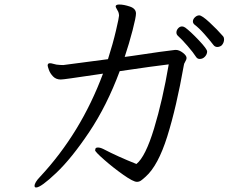

<svg xmlns="http://www.w3.org/2000/svg" viewBox="-20 -771 1040 850"><path d="M806 -514Q806 -508 800 -498Q794 -488 794 -483Q761 -296 720.5 -167Q680 -38 625 11Q612 23 604 28.5Q596 34 586 34Q570 34 526 3Q482 -28 441.5 -63.5Q401 -99 401 -106Q401 -108 403 -114Q406 -118 413 -118Q424 -118 438 -111Q501 -78 584 -45Q624 -77 662 -202Q700 -327 727 -486Q666 -479 510 -456Q453 -303 375 -186.5Q297 -70 229 -5.5Q161 59 140 59Q133 59 133 52Q133 37 157 12Q338 -182 436 -445Q334 -430 295.5 -424.5Q257 -419 249 -419Q228 -419 215 -432.5Q202 -446 196.5 -461.5Q191 -477 191 -481Q191 -490 199 -491H203Q207 -491 215.5 -488.5Q224 -486 230 -485Q246 -483 260 -483L458 -509Q480 -578 493.5 -636Q507 -694 507 -702Q507 -709 504 -718Q502 -723 497 -731Q492 -739 492 -743Q492 -745 493 -746Q496 -751 508 -751Q528 -751 555 -742Q582 -733 582 -711Q582 -695 567 -637Q552 -579 532 -519L562 -523Q715 -546 755 -550H759Q773 -550 789.5 -537.5Q806 -525 806 -514ZM942 -563Q931 -563 924 -573Q908 -594 884.5 -620.5Q861 -647 840 -663Q834 -669 834 -676Q834 -686 843 -694.5Q852 -703 862 -703Q874 -703 907.5 -672Q941 -641 968 -610Q972 -605 972 -597Q972 -583 963 -572Q961 -569 955 -566Q949 -563 942 -563ZM864 -510Q854 -510 848 -519Q836 -538 810.5 -567.5Q785 -597 767 -613Q761 -619 761 -627Q761 -637 768.5 -645.5Q776 -654 786 -654Q792 -654 800 -649Q823 -632 860 -593Q897 -554 897 -543Q897 -531 887.5 -520.5Q878 -510 864 -510Z"/></svg>

Font: Iansui
Style: Regular
Weight: 400
Designer: But Ko / Fontworks Inc.
Foundry: zi-hi.com / Fontworks Inc.
Version: Version 1.002